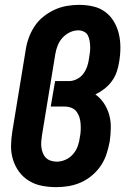

<svg xmlns="http://www.w3.org/2000/svg" viewBox="-20 -763 540 791"><path d="M212 8Q182 8 153 2.5Q124 -3 99.5 -18Q75 -33 58.5 -55.5Q42 -78 33.5 -105.5Q25 -133 25.5 -163Q26 -193 31 -223L86 -558Q90 -584 99 -608.5Q108 -633 123 -655.5Q138 -678 159.5 -695Q181 -712 205 -723Q229 -734 255 -738.5Q281 -743 306 -743Q336 -743 364 -736.5Q392 -730 413.5 -714Q435 -698 449 -674.5Q463 -651 469.5 -624Q476 -597 476 -567.5Q476 -538 471 -509Q468 -488 461 -467.5Q454 -447 441 -429Q428 -411 410 -397Q392 -383 373 -374Q394 -359 408.5 -337Q423 -315 430 -289.5Q437 -264 436.5 -236Q436 -208 432 -180Q427 -154 419 -129Q411 -104 396 -81.5Q381 -59 360 -41Q339 -23 314.5 -12Q290 -1 264 3.5Q238 8 212 8ZM214 -97Q232 -97 250 -105Q268 -113 281 -128Q294 -143 300.5 -161.5Q307 -180 309 -198Q312 -212 312.5 -226Q313 -240 312 -254Q311 -268 307 -280.5Q303 -293 295 -303.5Q287 -314 274 -319Q261 -324 247 -324H189L207 -429H265Q281 -429 297.5 -437.5Q314 -446 324 -460Q334 -474 339.5 -490.5Q345 -507 347 -524Q349 -536 350.5 -548Q352 -560 351.5 -572Q351 -584 349 -595.5Q347 -607 342 -617Q337 -627 326 -632.5Q315 -638 303 -638Q285 -638 268 -630Q251 -622 238 -608Q225 -594 218 -576.5Q211 -559 208 -541L153 -206Q151 -194 150 -181Q149 -168 150.5 -156Q152 -144 156.5 -132.5Q161 -121 169 -113Q177 -105 189 -101Q201 -97 214 -97Z"/></svg>

Font: Iosevka SS18 Extrabold
Style: Italic
Weight: 800
Italic angle: -9°
Monospace: yes
Designer: Belleve Invis
Foundry: Belleve Invis
Version: Version 25.1.1; ttfautohint (v1.8.4)